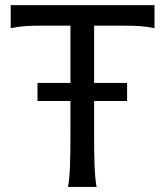

<svg xmlns="http://www.w3.org/2000/svg" viewBox="-20 -733 658 753"><path d="M127 -407.7V-336.9H256.3V-212.4C256.3 -116.2 254.9 -39.1 246.6 0H358.9C350.6 -39.1 349.1 -116.2 349.1 -212.4V-336.9H478.5V-407.7H349.1V-632.3H466.3C510.3 -632.3 546.9 -630.9 585.9 -622.6V-712.9H22V-622.6C61 -630.9 98.1 -632.3 141.6 -632.3H256.3V-407.7Z"/></svg>

Font: Andika
Style: Regular
Weight: 400
Designer: Victor Gaultney, Annie Olsen, Julie Remington, Don Collingsworth, Eric Hays
Foundry: SIL International
Version: Version 1.000